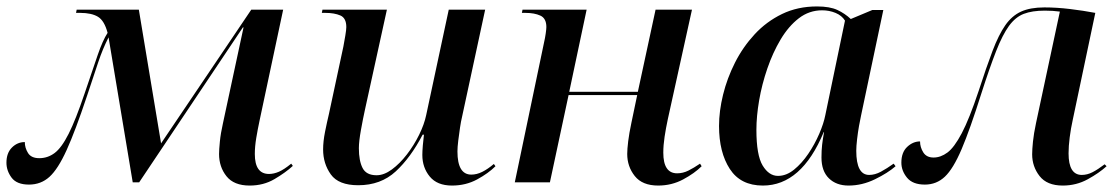

<svg xmlns="http://www.w3.org/2000/svg" viewBox="-21 -566 3471 596"><path d="M754 10Q705 10 682 -19Q659 -48 659 -88Q659 -101 661.5 -126.5Q664 -152 671 -183L735 -481H733L411 0H391L316 -450Q298 -415 284 -373Q270 -331 249 -268Q213 -160 186 -100.5Q159 -41 132.5 -17Q106 7 69 7Q31 7 15 -14.5Q-1 -36 -1 -61Q-1 -91 16 -108Q33 -125 56 -125Q56 -107 66 -91Q76 -75 101 -75Q127 -75 148.5 -91Q170 -107 192 -150.5Q214 -194 242 -277Q267 -351 282.5 -396Q298 -441 313 -464Q303 -502 283 -514Q263 -526 228 -526H215L217 -536H410L479 -121L759 -536H858L785 -193Q779 -165 774.5 -138Q770 -111 770 -88Q770 -26 814 -26Q829 -26 845 -33Q861 -40 883 -58L888 -51Q865 -30 831 -10Q797 10 754 10Z M1382 10Q1336 10 1313 -18Q1290 -46 1290 -85Q1290 -96 1291.5 -114.5Q1293 -133 1295 -148H1291Q1254 -77 1207.5 -34Q1161 9 1091 9Q1030 9 1006 -24.5Q982 -58 982 -102Q982 -127 988 -157Q994 -187 1000 -212L1045 -422Q1048 -438 1051 -456Q1054 -474 1054 -482Q1054 -510 1035.5 -518Q1017 -526 989 -526H978L980 -536H1180L1112 -226Q1106 -199 1099.5 -163Q1093 -127 1093 -106Q1093 -67 1104.5 -44.5Q1116 -22 1148 -22Q1171 -22 1195.5 -40Q1220 -58 1242 -86.5Q1264 -115 1280 -147.5Q1296 -180 1302 -209L1372 -536H1485L1413 -202Q1410 -190 1407 -170Q1404 -150 1401.5 -129.5Q1399 -109 1399 -96Q1399 -24 1442 -24Q1459 -24 1476 -32.5Q1493 -41 1512 -57L1517 -50Q1495 -28 1460 -9Q1425 10 1382 10Z M2022 10Q1973 10 1949.5 -19.5Q1926 -49 1926 -88Q1926 -103 1929 -127.5Q1932 -152 1939 -185L1957 -271H1744L1686 0H1577L1668 -435Q1671 -448 1673 -462Q1675 -476 1675 -482Q1675 -509 1656.5 -517.5Q1638 -526 1610 -526H1599L1601 -536H1800L1746 -281H1959L2014 -536H2127L2052 -196Q2046 -168 2042 -141.5Q2038 -115 2038 -92Q2038 -28 2081 -28Q2099 -28 2116 -36.5Q2133 -45 2152 -58L2157 -50Q2135 -28 2099.5 -9Q2064 10 2022 10Z M2347 10Q2278 10 2244.5 -41.5Q2211 -93 2211 -175Q2211 -221 2223.5 -272Q2236 -323 2260.5 -371.5Q2285 -420 2321.5 -459.5Q2358 -499 2406.5 -522.5Q2455 -546 2515 -546Q2555 -546 2578.5 -535Q2602 -524 2620 -507L2687 -535H2721L2652 -208Q2649 -195 2645.5 -175Q2642 -155 2639.5 -133.5Q2637 -112 2637 -98Q2637 -23 2677 -23Q2695 -23 2713.5 -33Q2732 -43 2753 -58L2759 -50Q2735 -29 2695 -9.5Q2655 10 2613 10Q2575 10 2552 -12.5Q2529 -35 2529 -77Q2529 -99 2531 -116.5Q2533 -134 2537 -156H2536Q2467 10 2347 10ZM2394 -20Q2420 -20 2444 -39.5Q2468 -59 2488 -88.5Q2508 -118 2522 -150.5Q2536 -183 2541 -209L2602 -502Q2592 -518 2572.5 -526Q2553 -534 2531 -534Q2491 -534 2459 -509.5Q2427 -485 2402.5 -444Q2378 -403 2361 -353.5Q2344 -304 2335.5 -254.5Q2327 -205 2327 -163Q2327 -84 2346.5 -52Q2366 -20 2394 -20Z M3278 10Q3229 10 3206 -19.5Q3183 -49 3183 -87Q3183 -102 3185.5 -126.5Q3188 -151 3195 -184L3269 -530Q3248 -533 3222 -533Q3183 -533 3157 -523Q3131 -513 3111 -485.5Q3091 -458 3071 -407Q3051 -356 3025 -275Q2990 -164 2964 -103Q2938 -42 2912 -17.5Q2886 7 2850 7Q2812 7 2794.5 -14.5Q2777 -36 2777 -61Q2777 -93 2795 -110Q2813 -127 2835 -127Q2835 -109 2845 -93Q2855 -77 2877 -77Q2899 -77 2920 -92.5Q2941 -108 2964.5 -152.5Q2988 -197 3017 -284Q3041 -358 3060 -408Q3079 -458 3099.5 -487.5Q3120 -517 3148.5 -530Q3177 -543 3221 -543Q3259 -543 3300.5 -538Q3342 -533 3379 -526L3309 -194Q3303 -167 3299.5 -139.5Q3296 -112 3296 -90Q3296 -23 3337 -23Q3354 -23 3370.5 -31.5Q3387 -40 3408 -56L3414 -50Q3391 -29 3355.5 -9.5Q3320 10 3278 10Z"/></svg>

Font: Noto Serif Display Medium
Style: Italic
Weight: 500
Italic angle: -12°
Designer: Monotype Design Team
Foundry: Monotype Imaging Inc.
Version: Version 2.009